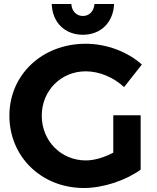

<svg xmlns="http://www.w3.org/2000/svg" viewBox="-20 -930 785 961"><path d="M395 -756C484 -756 547 -817 551 -910H453C450 -874 427 -850 395 -850C363 -850 339 -874 337 -910H239C242 -817 305 -756 395 -756ZM547 -166C502 -142 452 -127 410 -127C286 -127 189 -224 189 -351C189 -476 285 -573 409 -573C477 -573 549 -543 601 -494L690 -607C619 -671 513 -711 409 -711C191 -711 27 -556 27 -351C27 -145 188 11 400 11C497 11 610 -27 684 -81V-353H547Z"/></svg>

Font: Juman SemiBold
Style: Regular
Weight: 600
Designer: Bandar Raffah (Arabic) Julieta Ulanovsky (Latin)
Foundry: Caramella
Version: Version 5.022;PS 005.022;hotconv 1.0.88;makeotf.lib2.5.64775